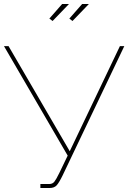

<svg xmlns="http://www.w3.org/2000/svg" viewBox="-20 -941 642 961"><path d="M243.2 -835.9 227.1 -848.1 291 -920.9H325.2ZM342.8 -835.9 327.1 -848.1 391.1 -920.9H424.8ZM182.1 0V-20H227.1Q242.7 -20 252 -31.5Q261.2 -43 276.9 -75.2L318.8 -162.1L0 -710H22.9L329.1 -184.1L580.1 -710H602.1L293.9 -64Q275.9 -26.9 263.7 -13.4Q251.5 0 228 0Z"/></svg>

Font: Rawline Thin
Style: Regular
Weight: 250
Designer: Matt McInerney, Pablo Impallari, Rodrigo Fuenzalida
Foundry: Matt McInerney, Pablo Impallari, Rodrigo Fuenzalida
Version: Version 4.020;PS 004.020;hotconv 1.0.88;makeotf.lib2.5.64775